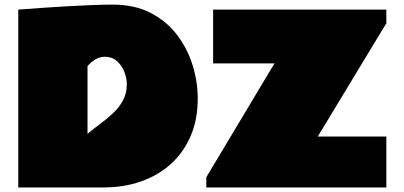

<svg xmlns="http://www.w3.org/2000/svg" viewBox="-20 -822 1772 842"><path d="M60.1 -779.8Q60.1 -779.8 89.4 -782Q118.7 -784.2 166 -787.6Q213.4 -791 269 -794.2Q324.7 -797.4 378.7 -799.6Q432.6 -801.8 474.1 -801.8Q569.8 -801.8 640.1 -765.6Q710.4 -729.5 756.3 -669.2Q802.2 -608.9 824.7 -535.9Q847.2 -462.9 847.2 -389.2Q847.2 -297.4 815.9 -225.1Q784.7 -152.8 728.8 -102.5Q672.9 -52.2 597.4 -26.1Q522 0 434.1 0H60.1ZM363.8 -234.9Q389.6 -256.8 419.4 -278.8Q449.2 -300.8 475.8 -325.7Q502.4 -350.6 519.3 -381.6Q536.1 -412.6 536.1 -453.1Q536.1 -480 524.9 -507.8Q513.7 -535.6 492.4 -554.4Q471.2 -573.2 439.9 -573.2Q417.5 -573.2 397.7 -561Q377.9 -548.8 363.8 -532.2ZM1183.6 -543.9H914.6V-779.8H1674.3V-720.2L1373.5 -223.1H1674.3V0H884.8V-44.9Z"/></svg>

Font: Rammetto One
Style: Regular
Weight: 400
Designer: Vernon Adams
Foundry: Vernon Adams
Version: Version 1.100; ttfautohint (v1.8.4.7-5d5b)